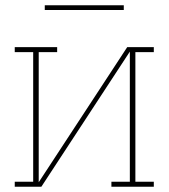

<svg xmlns="http://www.w3.org/2000/svg" viewBox="-20 -709 640 729"><path d="M36 0V-19H106V-511H36V-530H197V-511H127V-17L463 -530H564V-511H494V-19H564V0H403V-19H473V-513L137 0ZM150 -671V-689H450V-671Z"/></svg>

Font: Iosevka Curly Slab ThEx
Style: Regular
Weight: 100
Width: 7
Monospace: yes
Designer: Belleve Invis
Foundry: Belleve Invis
Version: Version 11.1.0; ttfautohint (v1.8.3)